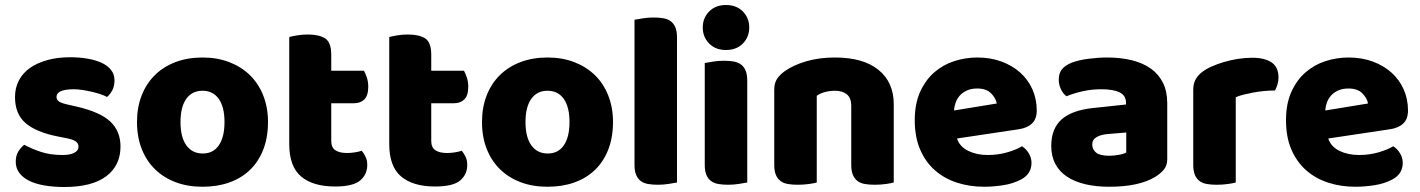

<svg xmlns="http://www.w3.org/2000/svg" viewBox="-20 -731 5682 768"><path d="M462 -145Q462 -69 405 -26Q348 17 237 17Q195 17 159 11Q123 5 97.5 -7.5Q72 -20 57.5 -39Q43 -58 43 -84Q43 -108 53 -124.5Q63 -141 77 -152Q106 -136 143.5 -123.5Q181 -111 230 -111Q261 -111 277.5 -120Q294 -129 294 -144Q294 -158 282 -166Q270 -174 242 -179L212 -185Q125 -202 82.5 -238.5Q40 -275 40 -343Q40 -380 56 -410Q72 -440 101 -460Q130 -480 170.5 -491Q211 -502 260 -502Q297 -502 329.5 -496.5Q362 -491 386 -480Q410 -469 424 -451.5Q438 -434 438 -410Q438 -387 429.5 -370.5Q421 -354 408 -343Q400 -348 384 -353.5Q368 -359 349 -363.5Q330 -368 310.5 -371Q291 -374 275 -374Q242 -374 224 -366.5Q206 -359 206 -343Q206 -332 216 -325Q226 -318 254 -312L285 -305Q381 -283 421.5 -244.5Q462 -206 462 -145Z M1052 -243Q1052 -181 1033 -132.5Q1014 -84 979.5 -51Q945 -18 897 -1Q849 16 790 16Q731 16 683 -2Q635 -20 600.5 -53.5Q566 -87 547 -135Q528 -183 528 -243Q528 -302 547 -350Q566 -398 600.5 -431.5Q635 -465 683 -483Q731 -501 790 -501Q849 -501 897 -482.5Q945 -464 979.5 -430.5Q1014 -397 1033 -349Q1052 -301 1052 -243ZM702 -243Q702 -182 725.5 -149.5Q749 -117 791 -117Q833 -117 855.5 -150Q878 -183 878 -243Q878 -303 855 -335.5Q832 -368 790 -368Q748 -368 725 -335.5Q702 -303 702 -243Z M1305 -167Q1305 -141 1321.5 -130Q1338 -119 1368 -119Q1383 -119 1399 -121.5Q1415 -124 1427 -128Q1436 -117 1442.5 -103.5Q1449 -90 1449 -71Q1449 -33 1420.5 -9Q1392 15 1320 15Q1232 15 1184.5 -25Q1137 -65 1137 -155V-583Q1148 -586 1168.5 -589.5Q1189 -593 1212 -593Q1256 -593 1280.5 -577.5Q1305 -562 1305 -512V-448H1436Q1442 -437 1447.5 -420.5Q1453 -404 1453 -384Q1453 -349 1437.5 -333.5Q1422 -318 1396 -318H1305Z M1705 -167Q1705 -141 1721.5 -130Q1738 -119 1768 -119Q1783 -119 1799 -121.5Q1815 -124 1827 -128Q1836 -117 1842.5 -103.5Q1849 -90 1849 -71Q1849 -33 1820.5 -9Q1792 15 1720 15Q1632 15 1584.5 -25Q1537 -65 1537 -155V-583Q1548 -586 1568.5 -589.5Q1589 -593 1612 -593Q1656 -593 1680.5 -577.5Q1705 -562 1705 -512V-448H1836Q1842 -437 1847.5 -420.5Q1853 -404 1853 -384Q1853 -349 1837.5 -333.5Q1822 -318 1796 -318H1705Z M2432 -243Q2432 -181 2413 -132.5Q2394 -84 2359.5 -51Q2325 -18 2277 -1Q2229 16 2170 16Q2111 16 2063 -2Q2015 -20 1980.5 -53.5Q1946 -87 1927 -135Q1908 -183 1908 -243Q1908 -302 1927 -350Q1946 -398 1980.5 -431.5Q2015 -465 2063 -483Q2111 -501 2170 -501Q2229 -501 2277 -482.5Q2325 -464 2359.5 -430.5Q2394 -397 2413 -349Q2432 -301 2432 -243ZM2082 -243Q2082 -182 2105.5 -149.5Q2129 -117 2171 -117Q2213 -117 2235.5 -150Q2258 -183 2258 -243Q2258 -303 2235 -335.5Q2212 -368 2170 -368Q2128 -368 2105 -335.5Q2082 -303 2082 -243Z M2688 -1Q2677 1 2655.5 4.5Q2634 8 2612 8Q2590 8 2572.5 5Q2555 2 2543 -7Q2531 -16 2524.5 -31.5Q2518 -47 2518 -72V-652Q2529 -654 2550.5 -657.5Q2572 -661 2594 -661Q2616 -661 2633.5 -658Q2651 -655 2663 -646Q2675 -637 2681.5 -621.5Q2688 -606 2688 -581Z M2791 -621Q2791 -659 2816.5 -685Q2842 -711 2884 -711Q2926 -711 2951.5 -685Q2977 -659 2977 -621Q2977 -583 2951.5 -557Q2926 -531 2884 -531Q2842 -531 2816.5 -557Q2791 -583 2791 -621ZM2969 -1Q2958 1 2936.5 4.5Q2915 8 2893 8Q2871 8 2853.5 5Q2836 2 2824 -7Q2812 -16 2805.5 -31.5Q2799 -47 2799 -72V-479Q2810 -481 2831.5 -484.5Q2853 -488 2875 -488Q2897 -488 2914.5 -485Q2932 -482 2944 -473Q2956 -464 2962.5 -448.5Q2969 -433 2969 -408Z M3385 -308Q3385 -339 3367.5 -353.5Q3350 -368 3320 -368Q3300 -368 3280.5 -363Q3261 -358 3247 -348V-1Q3237 2 3215.5 5Q3194 8 3171 8Q3149 8 3131.5 5Q3114 2 3102 -7Q3090 -16 3083.5 -31.5Q3077 -47 3077 -72V-372Q3077 -399 3088.5 -416Q3100 -433 3120 -447Q3154 -471 3205.5 -486Q3257 -501 3320 -501Q3433 -501 3494 -451.5Q3555 -402 3555 -314V-1Q3545 2 3523.5 5Q3502 8 3479 8Q3457 8 3439.5 5Q3422 2 3410 -7Q3398 -16 3391.5 -31.5Q3385 -47 3385 -72Z M3917 16Q3858 16 3807.5 -0.5Q3757 -17 3719.5 -50Q3682 -83 3660.5 -133Q3639 -183 3639 -250Q3639 -316 3660.5 -363.5Q3682 -411 3717 -441.5Q3752 -472 3797 -486.5Q3842 -501 3889 -501Q3942 -501 3985.5 -485Q4029 -469 4060.5 -441Q4092 -413 4109.5 -374Q4127 -335 4127 -289Q4127 -255 4108 -237Q4089 -219 4055 -214L3808 -177Q3819 -144 3853 -127.5Q3887 -111 3931 -111Q3972 -111 4008.5 -121.5Q4045 -132 4068 -146Q4084 -136 4095 -118Q4106 -100 4106 -80Q4106 -35 4064 -13Q4032 4 3992 10Q3952 16 3917 16ZM3889 -377Q3865 -377 3847.5 -369Q3830 -361 3819 -348.5Q3808 -336 3802.5 -320.5Q3797 -305 3796 -289L3967 -317Q3964 -337 3945 -357Q3926 -377 3889 -377Z M4417 -108Q4434 -108 4454.5 -111.5Q4475 -115 4485 -121V-201L4413 -195Q4385 -193 4367 -183Q4349 -173 4349 -153Q4349 -133 4364.5 -120.5Q4380 -108 4417 -108ZM4409 -501Q4463 -501 4507.5 -490Q4552 -479 4583.5 -456.5Q4615 -434 4632 -399.5Q4649 -365 4649 -318V-94Q4649 -68 4634.5 -51.5Q4620 -35 4600 -23Q4535 16 4417 16Q4364 16 4321.5 6Q4279 -4 4248.5 -24Q4218 -44 4201.5 -75Q4185 -106 4185 -147Q4185 -216 4226 -253Q4267 -290 4353 -299L4484 -313V-320Q4484 -349 4458.5 -361.5Q4433 -374 4385 -374Q4347 -374 4311 -366Q4275 -358 4246 -346Q4233 -355 4224 -373.5Q4215 -392 4215 -412Q4215 -438 4227.5 -453.5Q4240 -469 4266 -480Q4295 -491 4334.5 -496Q4374 -501 4409 -501Z M4923 -1Q4913 2 4891.5 5Q4870 8 4847 8Q4825 8 4807.5 5Q4790 2 4778 -7Q4766 -16 4759.5 -31.5Q4753 -47 4753 -72V-372Q4753 -395 4761.5 -411.5Q4770 -428 4786 -441Q4802 -454 4825.5 -464.5Q4849 -475 4876 -483Q4903 -491 4932 -495.5Q4961 -500 4990 -500Q5038 -500 5066 -481.5Q5094 -463 5094 -421Q5094 -407 5090 -393.5Q5086 -380 5080 -369Q5059 -369 5037 -367Q5015 -365 4994 -361Q4973 -357 4954.5 -352.5Q4936 -348 4923 -342Z M5402 16Q5343 16 5292.5 -0.5Q5242 -17 5204.5 -50Q5167 -83 5145.5 -133Q5124 -183 5124 -250Q5124 -316 5145.5 -363.5Q5167 -411 5202 -441.5Q5237 -472 5282 -486.5Q5327 -501 5374 -501Q5427 -501 5470.5 -485Q5514 -469 5545.5 -441Q5577 -413 5594.5 -374Q5612 -335 5612 -289Q5612 -255 5593 -237Q5574 -219 5540 -214L5293 -177Q5304 -144 5338 -127.5Q5372 -111 5416 -111Q5457 -111 5493.5 -121.5Q5530 -132 5553 -146Q5569 -136 5580 -118Q5591 -100 5591 -80Q5591 -35 5549 -13Q5517 4 5477 10Q5437 16 5402 16ZM5374 -377Q5350 -377 5332.5 -369Q5315 -361 5304 -348.5Q5293 -336 5287.5 -320.5Q5282 -305 5281 -289L5452 -317Q5449 -337 5430 -357Q5411 -377 5374 -377Z"/></svg>

Font: Baloo
Style: Regular
Weight: 400
Designer: Sarang Kulkarni and Ek Type
Foundry: Ek Type
Version: Version 1.100;PS 1.000;hotconv 1.0.88;makeotf.lib2.5.647800;